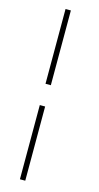

<svg xmlns="http://www.w3.org/2000/svg" viewBox="-130 -748 471 918"><g transform="rotate(15 105.5 -289.5)"><path d="M73.2 -340.8V-710.9H99.6V-340.8ZM73.2 131.8V-235.4H99.6V131.8Z"/></g></svg>

Font: Roboto Slab Thin
Style: Regular
Weight: 100
Designer: Google
Version: Version 2.000; ttfautohint (v1.8.1.43-b0c9)